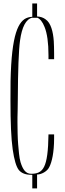

<svg xmlns="http://www.w3.org/2000/svg" viewBox="-20 -1019 371 1100"><path d="M40 -442.4C40 -317.4 43.9 -224.6 52.7 -163.1C61.5 -102.5 73.2 -63.5 87.9 -44.9C103.5 -26.4 127 -17.6 158.2 -17.6H165V60.5H192.4V-19.5H197.3C215.8 -20.5 250 -35.2 262.7 -62.5C277.3 -90.8 290 -145.5 290 -227.5V-249H257.8C254.9 -56.6 227.5 -23.4 158.2 -23.4C127 -23.4 110.4 -48.8 97.7 -89.8C89.8 -116.2 86.9 -160.2 84 -192.4C81.1 -224.6 80.1 -282.2 80.1 -317.4C80.1 -335 80.1 -357.4 81.1 -384.8C82 -413.1 82 -434.6 82 -449.2C83 -617.2 86.9 -729.5 94.7 -786.1C105.5 -865.2 128.9 -909.2 165 -918V-917H192.4V-918C209 -912.1 223.6 -894.5 235.4 -864.3C250 -828.1 257.8 -774.4 257.8 -702.1V-679.7H290V-712.9C290 -740.2 289.1 -763.7 288.1 -783.2C284.2 -837.9 271.5 -887.7 241.2 -908.2C228.5 -918 211.9 -923.8 192.4 -924.8V-999H165V-922.9C146.5 -921.9 131.8 -917 120.1 -909.2C69.3 -874 37.1 -765.6 40 -442.4Z"/></svg>

Font: Caledo
Style: Light
Weight: 300
Designer: BSozoo
Foundry: BSozoo
Version: Version 002.000